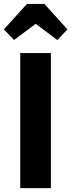

<svg xmlns="http://www.w3.org/2000/svg" viewBox="-58 -965 366 985"><path d="M14.2 -759.8 -38.1 -814 80.1 -944.8H169.9L288.1 -814L235.8 -759.8L125 -842.8ZM203.1 -692.9V0H45.9V-692.9Z"/></svg>

Font: Fira Sans Compressed
Style: Bold
Weight: 700
Width: 1
Designer: Carrois Corporate & Edenspiekermann AG
Foundry: Carrois Corporate GbR & Edenspiekermann AG
Version: Version 4.203;PS 004.203;hotconv 1.0.88;makeotf.lib2.5.64775